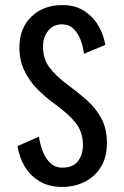

<svg xmlns="http://www.w3.org/2000/svg" viewBox="-20 -726 490 757"><path d="M225.5 11Q172.5 11 135.5 -11.5Q98.5 -34 77 -70.5Q55.5 -107 49 -150L133.5 -187Q137.5 -158.5 148.2 -130.2Q159 -102 178 -83.5Q197 -65 226 -65Q267.5 -65 287.2 -90.5Q307 -116 307 -154Q307 -205.5 278.5 -241.2Q250 -277 195.5 -316.5Q158.5 -343 126.8 -375.2Q95 -407.5 75.8 -448Q56.5 -488.5 56.5 -539Q56.5 -615 104 -660.5Q151.5 -706 225.5 -706Q276.5 -706 312 -683Q347.5 -660 368.2 -624Q389 -588 395 -549L311 -514Q308 -540.5 298.2 -567.2Q288.5 -594 270.5 -612Q252.5 -630 224 -630Q190 -630 169.8 -604.5Q149.5 -579 149.5 -541.5Q149.5 -496 173.5 -462.2Q197.5 -428.5 248 -391Q287.5 -362 322.5 -331Q357.5 -300 379.5 -259.5Q401.5 -219 401.5 -161.5Q401.5 -105 377 -66.5Q352.5 -28 312.8 -8.5Q273 11 225.5 11Z"/></svg>

Font: Trispace Condensed
Style: Regular
Weight: 400
Width: 3
Designer: Tyler Finck
Foundry: Etcetera Type Company
Version: Version 1.210; ttfautohint (v1.8.3)